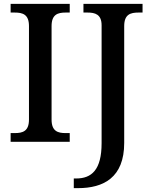

<svg xmlns="http://www.w3.org/2000/svg" viewBox="-20 -734 784 994"><path d="M35 0H341V-45H320C280 -45 247 -54 247 -115V-599C247 -660 280 -669 320 -669H341V-714H35V-669H56C97 -669 130 -660 130 -599V-115C130 -54 97 -45 56 -45H35ZM362 240H384C515 240 623 186 623 6V-599C623 -660 656 -669 697 -669H718V-714H412V-669H433C472 -669 506 -660 506 -603V7C506 146 454 190 374 190H362Z"/></svg>

Font: Noto Serif Thai Medium
Style: Regular
Weight: 500
Designer: Monotype Design Team
Foundry: Monotype Imaging Inc.
Version: Version 1.901;PS 001.901;hotconv 1.0.88;makeotf.lib2.5.64775